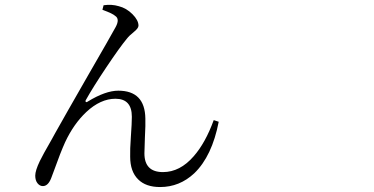

<svg xmlns="http://www.w3.org/2000/svg" viewBox="-20 -753 1540 790"><path d="M638.7 16.6Q580.1 16.6 548.8 -14.6Q515.6 -46.9 515.6 -108.4Q514.6 -135.7 518.6 -192.4Q522.5 -246.1 522.5 -272.5Q522.5 -346.7 455.1 -346.7Q393.6 -346.7 335 -292Q283.2 -243.2 248 -168Q228.5 -125 202.1 -50.8Q194.3 -28.3 190.4 -19.5Q177.7 12.7 156.2 12.7Q143.6 12.7 134.3 1Q125 -10.7 125 -30.3Q125 -50.8 143.6 -89.8Q155.3 -114.3 192.4 -178.7Q202.1 -197.3 208 -207Q245.1 -273.4 339.8 -438.5Q438.5 -609.4 456.1 -642.1Q473.6 -674.8 454.1 -687.5Q443.4 -697.3 406.2 -710.9Q402.3 -711.9 401.4 -712.9L406.2 -731.4Q439.5 -736.3 468.8 -727.5Q500 -719.7 524.9 -694.8Q549.8 -669.9 549.8 -647.5Q549.8 -636.7 530.8 -621.6Q511.7 -606.4 502 -593.8Q472.7 -558.6 417.5 -476.1Q362.3 -393.6 334 -342.8Q330.1 -336.9 333 -334Q335.9 -331.1 340.8 -335Q414.1 -379.9 466.8 -379.9Q576.2 -379.9 578.1 -265.6Q579.1 -241.2 576.2 -186.5Q574.2 -141.6 574.2 -122.1Q574.2 -44.9 650.4 -44.9Q720.7 -44.9 777.3 -110.4Q825.2 -165 859.4 -258.8L879.9 -252Q852.5 -110.4 779.3 -40Q718.8 16.6 638.7 16.6Z"/></svg>

Font: Bpmf GenRyu Min R
Style: R
Weight: 400
Foundry: But Ko
Version: Version 1.320